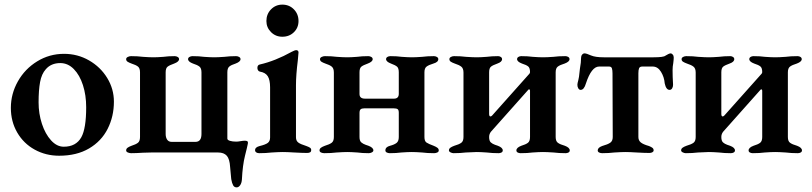

<svg xmlns="http://www.w3.org/2000/svg" viewBox="-20 -660 3514 831"><path d="M27 -193Q27 -254 57.5 -308Q88 -362 141 -394.5Q194 -427 257 -427Q316 -427 365.5 -398.5Q415 -370 444 -322.5Q473 -275 473 -220Q473 -156 446 -102.5Q419 -49 365.5 -17.5Q312 14 236 14Q178 14 130 -12.5Q82 -39 54.5 -86.5Q27 -134 27 -193ZM332 -66Q353 -104 353 -196Q353 -248 339 -291.5Q325 -335 299.5 -361Q274 -387 241 -387Q201 -387 178 -360Q160 -340 153.5 -305Q147 -270 147 -217Q147 -168 161.5 -124Q176 -80 201 -52.5Q226 -25 256 -25Q309 -25 332 -66Z M981 116Q981 118 976 63Q974 28 961.5 14Q949 0 924 0H634L598 1Q570 3 547 3Q541 3 533.5 0Q526 -3 526 -9Q526 -16 532 -20.5Q538 -25 549 -29Q568 -35 577 -42Q586 -49 586 -67V-347Q586 -365 577 -372Q568 -379 549 -385Q538 -389 532 -393Q526 -397 526 -404Q526 -410 533 -413.5Q540 -417 547 -417Q576 -417 599 -414Q627 -412 644 -412Q661 -412 687 -414Q708 -417 736 -417Q743 -417 749 -413.5Q755 -410 755 -404Q755 -393 734 -385Q714 -378 705.5 -371.5Q697 -365 697 -347V-80Q697 -65 703.5 -55.5Q710 -46 723 -46H826Q852 -46 852 -80V-347Q852 -365 843 -372Q834 -379 815 -385Q794 -393 794 -404Q794 -410 800 -413.5Q806 -417 813 -417Q842 -417 863 -414Q891 -412 907 -412Q923 -412 951 -414Q974 -417 1002 -417Q1009 -417 1015 -413.5Q1021 -410 1021 -404Q1021 -393 1000 -385Q981 -379 972.5 -372Q964 -365 964 -347V-60Q964 -54 975 -50.5Q986 -47 1003 -47Q1009 -47 1021 -49Q1033 -51 1039 -51Q1053 -51 1053 -44Q1053 -37 1052 -35Q1051 -28 1040.5 13.5Q1030 55 1027 117Q1026 132 1019.5 141.5Q1013 151 1004 151Q994 151 989 142Q984 133 981 116Z M1084 -10Q1084 -23 1104 -28Q1129 -34 1139 -41.5Q1149 -49 1149 -65V-282Q1149 -314 1139 -330Q1129 -346 1105 -350Q1100 -351 1097 -355.5Q1094 -360 1094 -366Q1094 -379 1105 -381Q1171 -396 1243 -436Q1257 -443 1261 -443Q1272 -443 1272 -433L1269 -399Q1261 -335 1261 -291V-66Q1261 -51 1270.5 -43.5Q1280 -36 1306 -28Q1317 -24 1322 -20.5Q1327 -17 1327 -10Q1327 2 1309 2Q1290 2 1254 0Q1222 -2 1204 -2Q1188 -2 1156 0Q1131 3 1102 3Q1094 3 1089 -0.5Q1084 -4 1084 -10ZM1133 -569Q1133 -599 1153 -619.5Q1173 -640 1202 -640Q1232 -640 1252 -619.5Q1272 -599 1272 -569Q1272 -540 1252 -520.5Q1232 -501 1202 -501Q1173 -501 1153 -521Q1133 -541 1133 -569Z M1363 -9Q1363 -16 1369 -20.5Q1375 -25 1386 -29Q1406 -35 1415.5 -42Q1425 -49 1425 -67V-346Q1425 -364 1416 -371.5Q1407 -379 1388 -385Q1377 -389 1371 -393Q1365 -397 1365 -404Q1365 -410 1372 -413.5Q1379 -417 1386 -417Q1416 -417 1438 -414Q1466 -412 1483 -412Q1499 -412 1525 -414Q1546 -417 1574 -417Q1581 -417 1587 -413.5Q1593 -410 1593 -404Q1593 -393 1572 -385Q1552 -378 1544 -371.5Q1536 -365 1536 -347V-253Q1536 -233 1560 -233H1685Q1706 -233 1706 -254V-347Q1706 -365 1698.5 -371.5Q1691 -378 1672 -385Q1651 -393 1651 -404Q1651 -410 1656.5 -413.5Q1662 -417 1670 -417Q1698 -417 1719 -414Q1747 -412 1763 -412Q1779 -412 1807 -414Q1829 -417 1858 -417Q1865 -417 1871 -413.5Q1877 -410 1877 -404Q1877 -391 1856 -385Q1836 -379 1826.5 -372Q1817 -365 1817 -347V-67Q1817 -49 1826 -43Q1835 -37 1857 -29Q1867 -25 1873 -20.5Q1879 -16 1879 -9Q1879 -3 1872.5 0Q1866 3 1859 3Q1829 3 1807 0Q1779 -2 1762 -2Q1745 -2 1717 0Q1695 3 1667 3Q1660 3 1654 0Q1648 -3 1648 -9Q1648 -24 1668 -29Q1687 -34 1696.5 -41.5Q1706 -49 1706 -67V-172Q1706 -184 1701 -187.5Q1696 -191 1685 -191H1556Q1546 -191 1541 -187Q1536 -183 1536 -171V-67Q1536 -50 1544 -43.5Q1552 -37 1562 -33.5Q1572 -30 1575 -29Q1596 -21 1596 -9Q1596 -4 1589.5 -0.5Q1583 3 1576 3Q1548 3 1527 0Q1499 -2 1483 -2Q1467 -2 1437 0Q1413 3 1384 3Q1376 3 1369.5 0Q1363 -3 1363 -9Z M1923 -9Q1923 -16 1929 -20.5Q1935 -25 1946 -29Q1967 -35 1976.5 -42Q1986 -49 1986 -67V-346Q1986 -364 1976.5 -371.5Q1967 -379 1948 -385Q1937 -389 1931 -393Q1925 -397 1925 -404Q1925 -410 1931.5 -413.5Q1938 -417 1945 -417Q1975 -417 1997 -414Q2027 -412 2043 -412Q2060 -412 2086 -414Q2109 -417 2136 -417Q2142 -417 2147.5 -413.5Q2153 -410 2153 -404Q2153 -392 2133 -385Q2113 -378 2105 -371.5Q2097 -365 2097 -347V-167Q2097 -156 2103 -156Q2106 -156 2110 -160L2266 -335Q2268 -337 2271 -340.5Q2274 -344 2274 -348Q2274 -366 2266 -372.5Q2258 -379 2239 -385Q2218 -393 2218 -404Q2218 -410 2223.5 -413.5Q2229 -417 2236 -417Q2265 -417 2286 -414Q2314 -412 2330 -412Q2347 -412 2375 -414Q2397 -417 2427 -417Q2434 -417 2439.5 -413.5Q2445 -410 2445 -404Q2445 -393 2424 -385Q2404 -379 2394.5 -372Q2385 -365 2385 -347V-67Q2385 -49 2394.5 -42Q2404 -35 2425 -29Q2446 -21 2446 -9Q2446 -3 2440.5 0Q2435 3 2428 3Q2399 3 2376 0Q2346 -2 2330 -2Q2313 -2 2285 0Q2263 3 2233 3Q2226 3 2220.5 0Q2215 -3 2215 -9Q2215 -21 2236 -29Q2256 -35 2265 -42Q2274 -49 2274 -67V-267Q2274 -272 2271.5 -273Q2269 -274 2267 -272L2105 -90Q2097 -80 2097 -67Q2097 -50 2104.5 -43.5Q2112 -37 2122 -33.5Q2132 -30 2135 -29Q2156 -21 2156 -9Q2156 -3 2150.5 0Q2145 3 2138 3Q2110 3 2087 0Q2059 -2 2043 -2Q2028 -2 1996 0Q1972 3 1943 3Q1937 3 1930 -0.5Q1923 -4 1923 -9Z M2567 -9Q2567 -21 2586 -28Q2611 -35 2621.5 -42.5Q2632 -50 2632 -67L2631 -343Q2631 -356 2628.5 -364Q2626 -372 2616 -372H2573Q2540 -372 2516 -299Q2508 -271 2493 -271Q2487 -271 2483 -277.5Q2479 -284 2479 -293Q2479 -299 2483 -313Q2487 -331 2487 -337L2490 -363Q2495 -390 2495 -410Q2495 -418 2499.5 -423.5Q2504 -429 2510 -429Q2518 -429 2538 -420Q2557 -412 2593 -412H2809Q2852 -412 2860 -419Q2866 -423 2872.5 -426Q2879 -429 2883 -429Q2887 -429 2891.5 -424Q2896 -419 2896 -411Q2896 -403 2894 -387Q2891 -372 2891 -356Q2891 -328 2893 -296V-292Q2893 -284 2889 -277.5Q2885 -271 2878 -271Q2863 -271 2857 -299Q2855 -326 2841 -349Q2827 -372 2805 -372H2760Q2749 -372 2746 -364.5Q2743 -357 2743 -343V-67Q2743 -52 2753.5 -43.5Q2764 -35 2789 -28Q2799 -24 2804 -20Q2809 -16 2809 -9Q2809 -4 2803.5 -1Q2798 2 2791 2Q2770 2 2736 0Q2704 -2 2687 -2Q2671 -2 2639 0Q2615 3 2586 3Q2579 3 2573 0Q2567 -3 2567 -9Z M2928 -9Q2928 -16 2934 -20.5Q2940 -25 2951 -29Q2972 -35 2981.5 -42Q2991 -49 2991 -67V-346Q2991 -364 2981.5 -371.5Q2972 -379 2953 -385Q2942 -389 2936 -393Q2930 -397 2930 -404Q2930 -410 2936.5 -413.5Q2943 -417 2950 -417Q2980 -417 3002 -414Q3032 -412 3048 -412Q3065 -412 3091 -414Q3114 -417 3141 -417Q3147 -417 3152.5 -413.5Q3158 -410 3158 -404Q3158 -392 3138 -385Q3118 -378 3110 -371.5Q3102 -365 3102 -347V-167Q3102 -156 3108 -156Q3111 -156 3115 -160L3271 -335Q3273 -337 3276 -340.5Q3279 -344 3279 -348Q3279 -366 3271 -372.5Q3263 -379 3244 -385Q3223 -393 3223 -404Q3223 -410 3228.5 -413.5Q3234 -417 3241 -417Q3270 -417 3291 -414Q3319 -412 3335 -412Q3352 -412 3380 -414Q3402 -417 3432 -417Q3439 -417 3444.5 -413.5Q3450 -410 3450 -404Q3450 -393 3429 -385Q3409 -379 3399.5 -372Q3390 -365 3390 -347V-67Q3390 -49 3399.5 -42Q3409 -35 3430 -29Q3451 -21 3451 -9Q3451 -3 3445.5 0Q3440 3 3433 3Q3404 3 3381 0Q3351 -2 3335 -2Q3318 -2 3290 0Q3268 3 3238 3Q3231 3 3225.5 0Q3220 -3 3220 -9Q3220 -21 3241 -29Q3261 -35 3270 -42Q3279 -49 3279 -67V-267Q3279 -272 3276.5 -273Q3274 -274 3272 -272L3110 -90Q3102 -80 3102 -67Q3102 -50 3109.5 -43.5Q3117 -37 3127 -33.5Q3137 -30 3140 -29Q3161 -21 3161 -9Q3161 -3 3155.5 0Q3150 3 3143 3Q3115 3 3092 0Q3064 -2 3048 -2Q3033 -2 3001 0Q2977 3 2948 3Q2942 3 2935 -0.5Q2928 -4 2928 -9Z"/></svg>

Font: EB Garamond SemiBold
Style: Regular
Weight: 600
Designer: Georg Duffner and Octavio Pardo
Foundry: Georg Duffner
Version: Version 1.000